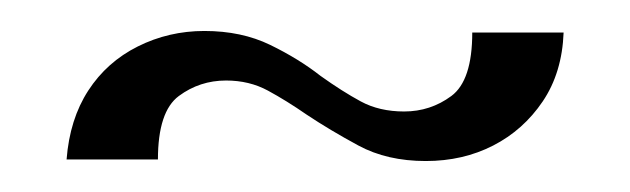

<svg xmlns="http://www.w3.org/2000/svg" viewBox="-20 -298 407 124"><path d="M255 -194Q230 -194 211.5 -204Q193 -214 178 -224Q165 -233 153 -239.5Q141 -246 126 -246Q109 -246 95.5 -236Q82 -226 82 -195H23Q25 -221 37 -239.5Q49 -258 69 -268Q89 -278 112 -278Q136 -278 154.5 -269Q173 -260 187 -249Q201 -239 213 -232.5Q225 -226 241 -226Q258 -226 271.5 -236Q285 -246 285 -277H344Q343 -251 330.5 -232.5Q318 -214 298.5 -204Q279 -194 255 -194Z"/></svg>

Font: Ojuju Light
Style: Regular
Weight: 300
Designer: Chisaokwu Joboson, Mirko Velimirovic
Foundry: Udi Foundry
Version: Version 1.000